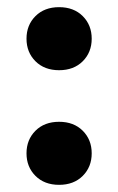

<svg xmlns="http://www.w3.org/2000/svg" viewBox="-20 -506 330 536"><path d="M79 -335Q54 -360 54 -398Q54 -436 79 -461Q104 -486 145 -486Q186 -486 211 -461Q236 -436 236 -398Q236 -360 211 -335Q186 -310 145 -310Q104 -310 79 -335ZM79 -15Q54 -40 54 -78Q54 -116 79 -141Q104 -166 145 -166Q186 -166 211 -141Q236 -116 236 -78Q236 -40 211 -15Q186 10 145 10Q104 10 79 -15Z"/></svg>

Font: Post Grotesk Bold
Style: Bold
Weight: 700
Version: Version 1.0